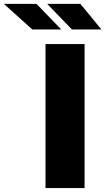

<svg xmlns="http://www.w3.org/2000/svg" viewBox="-183 -950 533 970"><path d="M244.3 -727.3V0H46.9V-727.3ZM329.5 -801.1H180.4L55.4 -930.4H223ZM126.4 -801.1H-19.9L-163.4 -930.4H1.4Z"/></svg>

Font: Inter UI Black
Style: Regular
Weight: 900
Designer: Rasmus Andersson
Foundry: rsms
Version: 3.2;8d6f07862